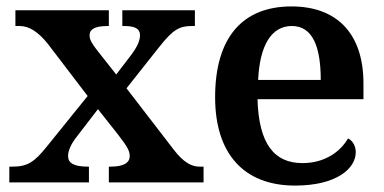

<svg xmlns="http://www.w3.org/2000/svg" viewBox="-20 -568 1197 598"><path d="M9 0H257V-49H254C210 -49 192 -60 192 -82C192 -100 203 -121 215 -137L285 -228L346 -151C378 -110 384 -97 384 -82C384 -60 364 -49 324 -49H319V0H614V-49H601C576 -49 551 -63 521 -102L374 -293L477 -423C519 -476 539 -487 578 -487H587V-536H361V-487H364C395 -487 416 -482 416 -458C416 -440 406 -421 391 -400L342 -336L282 -412C266 -433 259 -444 259 -458C259 -474 270 -487 316 -487H319V-536H28V-487H41C71 -487 98 -469 127 -434L253 -269L127 -113C87 -63 66 -49 18 -49H9Z M899 10C1028 10 1088 -43 1088 -94C1088 -114 1078 -130 1064 -137C1040 -95 991 -60 922 -60C834 -60 786 -120 782 -259H1112V-308C1112 -466 1027 -548 888 -548C736 -548 650 -452 650 -265C650 -91 738 10 899 10ZM784 -319C789 -428 826 -487 889 -487C954 -487 979 -422 979 -319Z"/></svg>

Font: Noto Serif Semi
Style: Regular
Weight: 600
Designer: Monotype Design Team
Foundry: Monotype Imaging Inc.
Version: Version 1.002